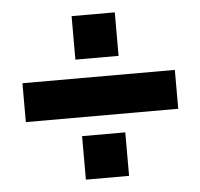

<svg xmlns="http://www.w3.org/2000/svg" viewBox="-44 -640 647 620"><g transform="rotate(-5 280.0 -330.0)"><path d="M33 -267V-393H527V-267ZM210 -65V-206H350V-65ZM210 -454V-595H350V-454Z"/></g></svg>

Font: TASA Orbiter Display
Style: Bold
Weight: 700
Designer: Weizhong Zhang
Version: Version 1.000;Glyphs 3.1.2 (3151)